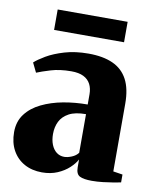

<svg xmlns="http://www.w3.org/2000/svg" viewBox="-81 -767 687 842"><g transform="rotate(10 262.0 -346.0)"><path d="M163 11.5Q118.5 11.5 84.5 -7.2Q50.5 -26 31.5 -60.5Q12.5 -95 12.5 -141.5Q12.5 -189 37.8 -222.2Q63 -255.5 105.8 -276.2Q148.5 -297 201.2 -306.8Q254 -316.5 309.5 -316.5V-361.5Q309.5 -388 299.5 -407.2Q289.5 -426.5 268.5 -437Q247.5 -447.5 214 -447.5Q162.5 -447.5 123 -435.5Q83.5 -423.5 62 -414.5L41.5 -456.5Q57 -471 89.2 -490Q121.5 -509 168.5 -523Q215.5 -537 274.5 -537Q340 -537 383.5 -517.2Q427 -497.5 449 -456Q471 -414.5 471 -348.5V-47L513 -40.5V-5.5Q502 -3 481 0.5Q460 4 434.5 7Q409 10 385 10Q348.5 10 331.2 1.2Q314 -7.5 314 -38V-72.5Q304 -53.5 283 -34Q262 -14.5 231.8 -1.5Q201.5 11.5 163 11.5ZM247.5 -72.5Q262 -72.5 280.5 -80Q299 -87.5 309.5 -101.5V-273.5Q262 -273.5 234.2 -258.5Q206.5 -243.5 194.2 -218.8Q182 -194 182 -163Q182 -136 190.2 -115.5Q198.5 -95 213.2 -83.8Q228 -72.5 247.5 -72.5ZM419 -704V-613H107.5V-704Z"/></g></svg>

Font: Merriweather 96pt Black
Style: Regular
Weight: 900
Version: Version 2.100